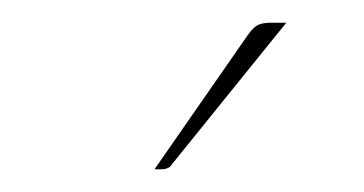

<svg xmlns="http://www.w3.org/2000/svg" viewBox="-20 -728 320 169"><path d="M116 -579 198 -697Q203 -704 207 -706Q211 -708 219 -708H232L131 -583Q130 -581 127.5 -580Q125 -579 123 -579Z"/></svg>

Font: Aleo Thin
Style: Regular
Weight: 250
Designer: Alessio Laiso
Foundry: Alessio Laiso
Version: Version 2.001;gftools[0.9.29]